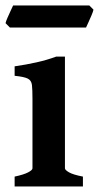

<svg xmlns="http://www.w3.org/2000/svg" viewBox="-22 -673 357 693"><path d="M30.8 0V-35.6Q63.5 -42.5 79.3 -50.8Q95.2 -59.1 95.2 -65.4V-316.4Q95.2 -349.6 93.3 -366.2Q91.3 -382.8 78.1 -389.4Q64.9 -396 30.8 -399.4V-433.6Q72.3 -439.5 110.1 -448Q147.9 -456.5 181.2 -468.8H212.4V-65.4Q212.4 -59.6 227.1 -51Q241.7 -42.5 277.3 -35.6V0ZM315.4 -638.2Q314 -630.9 308.3 -617.7Q302.7 -604.5 296.9 -591.8Q291 -579.1 288.6 -573.7H13.7L-2 -589.4Q-0.5 -596.2 5.1 -609.1Q10.7 -622.1 16.6 -634.5Q22.5 -647 25.4 -653.3H300.3Z"/></svg>

Font: Gentium Plus
Style: Bold
Weight: 700
Designer: Victor Gaultney, Annie Olsen, Iska Routamaa, Becca Hirsbrunner
Foundry: SIL International
Version: Version 6.101